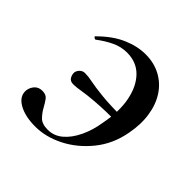

<svg xmlns="http://www.w3.org/2000/svg" viewBox="-119 -499 612 612"><g transform="rotate(45 187.0 -193.0)"><path d="M119 13Q72 13 43 -4Q14 -21 17 -49Q19 -63 28.5 -73.5Q38 -84 55 -84Q72 -84 80 -73Q88 -62 95 -49Q103 -34 115.5 -21Q128 -8 154 -8Q182 -8 204 -26.5Q226 -45 241.5 -77.5Q257 -110 263 -150Q275 -211 265.5 -258.5Q256 -306 229 -333.5Q202 -361 159 -361Q133 -361 108.5 -349.5Q84 -338 59 -319Q56 -318 52 -321.5Q48 -325 52 -327Q90 -365 129 -382Q168 -399 205 -399Q243 -399 273 -383Q303 -367 322 -338Q341 -309 347 -269.5Q353 -230 344 -184Q333 -124 297 -79.5Q261 -35 213.5 -11Q166 13 119 13ZM109 -168Q95 -168 89.5 -178Q84 -188 85 -198Q87 -207 94 -213.5Q101 -220 111 -220Q126 -220 145 -216Q164 -212 201 -208Q238 -204 306 -204V-181Q238 -181 200 -178Q162 -175 142.5 -171.5Q123 -168 109 -168Z"/></g></svg>

Font: Cormorant SemiBold
Style: Italic
Weight: 600
Italic angle: -10°
Designer: Christian Thalmann (Catharsis Fonts)
Foundry: Catharsis Fonts
Version: Version 4.000